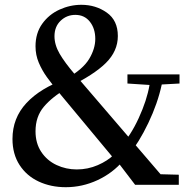

<svg xmlns="http://www.w3.org/2000/svg" viewBox="-20 -770 774 800"><path d="M300 -64Q346 -64 387.5 -82Q429 -100 455 -126L494 -101Q450 -49 386.5 -19.5Q323 10 254 10Q192 10 141.5 -13.5Q91 -37 61.5 -82.5Q32 -128 32 -191Q32 -278 90 -340.5Q148 -403 253 -440L259 -402Q197 -366 162.5 -325Q128 -284 128 -223Q128 -173 152 -137Q176 -101 215.5 -82.5Q255 -64 300 -64ZM457 -106 235 -373Q196 -420 175.5 -448.5Q155 -477 141.5 -509Q128 -541 128 -577Q128 -632 156 -671Q184 -710 228 -730Q272 -750 319 -750Q379 -750 425 -717.5Q471 -685 471 -620Q471 -557 421 -507.5Q371 -458 264 -406L258 -443Q326 -482 351.5 -524.5Q377 -567 377 -608Q377 -651 354.5 -679.5Q332 -708 294 -708Q258 -708 232.5 -683.5Q207 -659 207 -619Q207 -583 228.5 -546Q250 -509 292 -460L649 -44L725 -42V0H543L469 -97ZM603 -416 511 -422V-460H728V-422L654 -418Q637 -339 598 -257.5Q559 -176 516 -124L480 -157Q524 -204 558 -278Q592 -352 603 -416Z"/></svg>

Font: Minipax
Style: Regular
Weight: 400
Designer: Raphaël Ronot
Foundry: Velvetyne Type Foundry
Version: Version 1.000